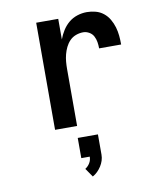

<svg xmlns="http://www.w3.org/2000/svg" viewBox="-86 -597 772 918"><g transform="rotate(-10 300.0 -138.5)"><path d="M151 0V-520H258V-420Q266 -442 279 -462.5Q292 -483 310 -498Q328 -513 351 -520.5Q374 -528 398 -528Q419 -528 440 -522.5Q461 -517 478 -503.5Q495 -490 506 -471Q517 -452 523 -431.5Q529 -411 531 -390Q533 -369 533 -347H426Q426 -363 423.5 -378Q421 -393 414 -406.5Q407 -420 393 -428Q379 -436 364 -436Q346 -436 328.5 -429.5Q311 -423 298.5 -410Q286 -397 278 -380.5Q270 -364 265.5 -346.5Q261 -329 259.5 -311.5Q258 -294 258 -276V0ZM290 251 261 209Q275 200 283.5 186Q292 172 292 155H251V57H349V155Q349 170 344.5 184Q340 198 332 210.5Q324 223 313.5 233.5Q303 244 290 251Z"/></g></svg>

Font: Iosevka SS04 Semibold Extended
Style: Regular
Weight: 600
Width: 7
Monospace: yes
Designer: Belleve Invis
Foundry: Belleve Invis
Version: Version 19.0.0; ttfautohint (v1.8.4)